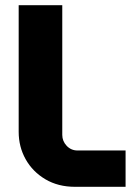

<svg xmlns="http://www.w3.org/2000/svg" viewBox="-20 -720 523 740"><path d="M269 0Q204 0 155 -29Q106 -58 79 -106Q52 -154 52 -212V-700H220V-200Q220 -176 237 -158Q254 -140 279 -140H464V0Z"/></svg>

Font: MuseoModerno SemiBold
Style: Bold
Weight: 700
Version: Version 1.001